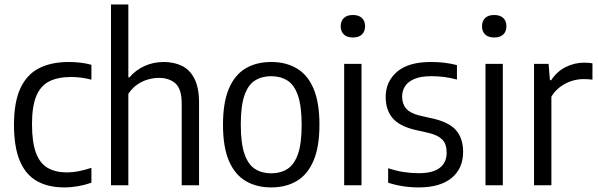

<svg xmlns="http://www.w3.org/2000/svg" viewBox="-20 -828 2673 858"><path d="M267 9.5Q195 9.5 144.8 -19Q94.5 -47.5 68.5 -109.2Q42.5 -171 42.5 -271Q42.5 -371.5 71 -433.2Q99.5 -495 154.2 -523Q209 -551 288 -551Q313 -551 338.8 -548Q364.5 -545 388.5 -538.5V-472Q364.5 -478.5 341 -481.2Q317.5 -484 298 -484Q238.5 -484 199.8 -464.2Q161 -444.5 142 -398.5Q123 -352.5 123 -273Q123 -192 140.8 -144.8Q158.5 -97.5 193.5 -77.5Q228.5 -57.5 279.5 -57.5Q303.5 -57.5 329.8 -62.5Q356 -67.5 388.5 -78V-11.5Q358.5 -1 328 4.2Q297.5 9.5 267 9.5Z M476 0V-808H553.5V-482H558Q588 -516.5 627.5 -533.8Q667 -551 712.5 -551Q757 -551 792.8 -533.8Q828.5 -516.5 849 -476.2Q869.5 -436 869.5 -368V0H792V-364.5Q792 -430.5 764 -455.2Q736 -480 690 -480Q667.5 -480 642.5 -473.2Q617.5 -466.5 594.2 -450.8Q571 -435 553.5 -408.5V0Z M1192 9.5Q1126.5 9.5 1078 -19Q1029.5 -47.5 1003 -109.2Q976.5 -171 976.5 -270.5Q976.5 -370 1002.8 -431.8Q1029 -493.5 1077.2 -522.2Q1125.5 -551 1192 -551Q1258 -551 1306.5 -522.2Q1355 -493.5 1381.2 -431.8Q1407.5 -370 1407.5 -271Q1407.5 -171.5 1381 -109.8Q1354.5 -48 1306.2 -19.2Q1258 9.5 1192 9.5ZM1192 -53.5Q1234 -53.5 1264.5 -73Q1295 -92.5 1311.5 -139.5Q1328 -186.5 1328 -269Q1328 -353.5 1311.5 -401.2Q1295 -449 1264.2 -468.2Q1233.5 -487.5 1192 -487.5Q1150.5 -487.5 1119.8 -468.5Q1089 -449.5 1072.5 -402.2Q1056 -355 1056 -272Q1056 -188 1072.5 -140.2Q1089 -92.5 1119.5 -73Q1150 -53.5 1192 -53.5Z M1518 0V-542.5H1595.5V0ZM1557 -660.5Q1530.5 -660.5 1516.5 -674Q1502.5 -687.5 1502.5 -710.5Q1502.5 -734 1516.5 -747.5Q1530.5 -761 1557 -761Q1583.5 -761 1597.5 -747.5Q1611.5 -734 1611.5 -710.5Q1611.5 -687.5 1597.5 -674Q1583.5 -660.5 1557 -660.5Z M1851.5 9.5Q1814.5 9.5 1780.5 4.2Q1746.5 -1 1714.5 -11.5V-76Q1750.5 -64.5 1783.8 -59.2Q1817 -54 1851 -54Q1914.5 -54 1945.2 -78Q1976 -102 1976 -145.5Q1976 -184 1957 -203.8Q1938 -223.5 1897.5 -233.5L1833.5 -248Q1763.5 -265 1733.5 -301.2Q1703.5 -337.5 1703.5 -395Q1703.5 -463.5 1754.2 -507.2Q1805 -551 1905.5 -551Q1938 -551 1966.8 -547.5Q1995.5 -544 2022 -537V-472.5Q1992 -480.5 1965 -484Q1938 -487.5 1907.5 -487.5Q1860.5 -487.5 1831.8 -475.2Q1803 -463 1790 -442.5Q1777 -422 1777 -396.5Q1777 -363.5 1794.8 -343Q1812.5 -322.5 1853.5 -312L1917.5 -297.5Q1989.5 -280.5 2019.5 -244.2Q2049.5 -208 2049.5 -149Q2049.5 -75 1998.2 -32.8Q1947 9.5 1851.5 9.5Z M2149.5 0V-542.5H2227V0ZM2188.5 -660.5Q2162 -660.5 2148 -674Q2134 -687.5 2134 -710.5Q2134 -734 2148 -747.5Q2162 -761 2188.5 -761Q2215 -761 2229 -747.5Q2243 -734 2243 -710.5Q2243 -687.5 2229 -674Q2215 -660.5 2188.5 -660.5Z M2366.5 0V-542.5H2431.5L2437.5 -469.5H2443Q2469 -509 2508.2 -528.5Q2547.5 -548 2590.5 -548Q2601.5 -548 2610.8 -547.2Q2620 -546.5 2627.5 -545V-472Q2617.5 -473.5 2607.8 -474Q2598 -474.5 2586.5 -474.5Q2560.5 -474.5 2533.5 -465.8Q2506.5 -457 2483 -439.5Q2459.5 -422 2444 -396V0Z"/></svg>

Font: Encode Sans SemiCondensed
Style: Regular
Weight: 400
Width: 4
Designer: Multiple Designers
Foundry: Impallari Type
Version: Version 3.002